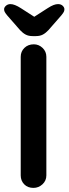

<svg xmlns="http://www.w3.org/2000/svg" viewBox="-26 -916 334 936"><path d="M200 -61Q200 -35 181 -17.5Q162 0 137 0Q109 0 92 -17.5Q75 -35 75 -61V-639Q75 -665 93 -682.5Q111 -700 139 -700Q163 -700 181.5 -682.5Q200 -665 200 -639ZM122 -822 206 -876Q223 -887 235 -891.5Q247 -896 257 -896Q271 -896 279.5 -888Q288 -880 288 -871Q288 -864 285 -858Q282 -852 273 -841L210 -769Q197 -755 183 -747.5Q169 -740 149 -740H133Q113 -740 99 -747.5Q85 -755 72 -769L9 -841Q0 -852 -3 -858Q-6 -864 -6 -871Q-6 -880 3 -888Q12 -896 25 -896Q45 -896 76 -876L160 -822Z"/></svg>

Font: zvoove
Style: Bold
Weight: 700
Designer: Vernon Adams (Nunito) & Andrew Paglinawan (Quicksand)
Foundry: zvoove
Version: Version 3.006